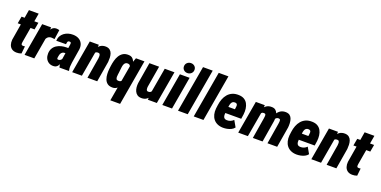

<svg xmlns="http://www.w3.org/2000/svg" viewBox="-16 -1728 5769 2909"><g transform="rotate(20 2869.0 -273.5)"><path d="M325.2 -528.3 305.2 -414.1H33.2L53.7 -528.3ZM125 -659.7H282.2L198.2 -171.4Q196.3 -158.7 196.3 -147.2Q196.3 -135.7 201.7 -128.4Q207 -121.1 222.7 -120.1Q231 -119.6 239.5 -120.6Q248 -121.6 255.9 -122.6L243.7 -3.4Q225.1 3.9 205.8 6.8Q186.5 9.8 166 9.8Q118.7 8.8 89.4 -12.7Q60.1 -34.2 48.1 -70.8Q36.1 -107.4 40 -151.9Z M518.6 -389.2 451.2 0H294.4L386.2 -528.3H531.2ZM661.1 -531.7 639.2 -379.4Q627.4 -381.3 615.7 -382.8Q604 -384.3 591.8 -384.8Q567.9 -385.3 550.3 -377Q532.7 -368.7 521.2 -353.8Q509.8 -338.9 502.7 -319.8Q495.6 -300.8 492.2 -278.8L468.3 -298.3Q472.2 -329.1 480.2 -370.1Q488.3 -411.1 504.2 -450.4Q520 -489.7 547.1 -514.9Q574.2 -540 616.7 -539.6Q628.4 -539.1 639.2 -536.9Q649.9 -534.7 661.1 -531.7Z M852.1 -132.8 888.7 -367.2Q889.6 -379.9 891.4 -392.3Q893.1 -404.8 888.4 -413.8Q883.8 -422.9 866.2 -422.4Q849.1 -422.9 842 -414.3Q835 -405.8 833.3 -392.6Q831.5 -379.4 829.1 -366.2L672.4 -365.2Q674.3 -407.2 692.1 -439.9Q710 -472.7 739.3 -494.6Q768.6 -516.6 805.4 -527.8Q842.3 -539.1 882.3 -538.1Q934.6 -537.6 973.6 -516.8Q1012.7 -496.1 1032.2 -457Q1051.8 -418 1046.4 -364.3L1009.3 -132.8Q1004.9 -102.5 1003.2 -70.8Q1001.5 -39.1 1009.3 -9.3L1008.8 0L856.9 0.5Q846.7 -31.2 846.9 -65.4Q847.2 -99.6 852.1 -132.8ZM902.8 -322.8 888.2 -234.9 855 -235.4Q836.9 -234.9 823.7 -227.3Q810.5 -219.7 802 -207.8Q793.5 -195.8 788.6 -180.7Q783.7 -165.5 781.7 -148.9Q779.8 -138.2 779.1 -128.2Q778.3 -118.2 782.2 -111.6Q786.1 -105 800.3 -105Q814.9 -105 827.1 -111.8Q839.4 -118.7 847.7 -129.4Q856 -140.1 857.9 -153.8L867.2 -87.4Q857.9 -68.8 848.6 -51.3Q839.4 -33.7 827.6 -19.5Q815.9 -5.4 799.1 2.7Q782.2 10.7 756.8 10.7Q713.4 10.7 682.4 -10.3Q651.4 -31.2 636 -65.4Q620.6 -99.6 622.1 -142.1Q623.5 -190.4 643.8 -225.1Q664.1 -259.8 697.3 -281.2Q730.5 -302.7 771 -313Q811.5 -323.2 855.5 -323.2Z M1289.6 -406.7 1218.8 0H1062L1153.8 -528.3H1299.8ZM1251.5 -280.3 1223.6 -278.8Q1226.6 -320.3 1236.8 -366.5Q1247.1 -412.6 1268.1 -452.1Q1289.1 -491.7 1324 -515.9Q1358.9 -540 1411.1 -539.1Q1452.6 -537.1 1476.8 -517.3Q1501 -497.6 1511.5 -466.8Q1522 -436 1523.2 -400.6Q1524.4 -365.2 1521.5 -332.5L1465.8 0H1308.6L1364.3 -334Q1365.7 -350.6 1366 -368.7Q1366.2 -386.7 1358.9 -399.4Q1351.6 -412.1 1329.1 -412.6Q1304.2 -413.1 1289.6 -399.4Q1274.9 -385.7 1267.6 -364.5Q1260.3 -343.3 1257.1 -320.6Q1253.9 -297.9 1251.5 -280.3Z M1751 203.1 1860.8 -426.3 1898.4 -528.3H2035.2L1908.7 203.1ZM1573.7 -239.7 1579.6 -288.6Q1585.4 -333 1597.2 -377.7Q1608.9 -422.4 1631.6 -459.5Q1654.3 -496.6 1690.2 -518.6Q1726.1 -540.5 1779.8 -537.6Q1824.7 -536.1 1848.9 -508.1Q1873 -480 1883.3 -438.5Q1893.6 -397 1894.8 -354Q1896 -311 1895 -279.3L1890.1 -245.6Q1884.3 -211.4 1872.3 -167.2Q1860.4 -123 1839.4 -82.3Q1818.4 -41.5 1786.6 -14.9Q1754.9 11.7 1710 10.3Q1659.2 9.3 1629.6 -14.4Q1600.1 -38.1 1586.7 -75.7Q1573.2 -113.3 1571.3 -156.5Q1569.3 -199.7 1573.7 -239.7ZM1735.8 -289.6 1730.5 -239.3Q1729 -225.6 1725.8 -205.3Q1722.7 -185.1 1722.7 -164.8Q1722.7 -144.5 1731 -130.6Q1739.3 -116.7 1761.2 -116.2Q1793.9 -114.3 1810.1 -132.6Q1826.2 -150.9 1832 -178.5Q1837.9 -206.1 1838.9 -231.9L1847.2 -292Q1849.6 -307.6 1853 -327.4Q1856.4 -347.2 1855.5 -366.2Q1854.5 -385.3 1845 -397.9Q1835.4 -410.6 1811.5 -412.1Q1786.6 -413.1 1772.2 -401.4Q1757.8 -389.6 1750.5 -370.1Q1743.2 -350.6 1740.5 -329.1Q1737.8 -307.6 1735.8 -289.6Z M2293.9 -136.7 2362.3 -528.3H2519L2427.2 0H2281.7ZM2322.8 -238.3 2357.4 -238.8Q2353.5 -200.7 2343.8 -156.7Q2334 -112.8 2314.5 -74.5Q2294.9 -36.1 2262.2 -12.5Q2229.5 11.2 2180.2 10.3Q2139.2 9.8 2113.8 -8.1Q2088.4 -25.9 2074.7 -54.7Q2061 -83.5 2057.6 -117.9Q2054.2 -152.3 2058.1 -186.5L2115.2 -528.3H2271.5L2213.4 -184.6Q2212.4 -176.3 2212.2 -164.8Q2211.9 -153.3 2214.4 -142.6Q2216.8 -131.8 2223.1 -124.5Q2229.5 -117.2 2242.2 -116.7Q2274.9 -114.7 2291 -135.3Q2307.1 -155.8 2313.5 -184.8Q2319.8 -213.9 2322.8 -238.3Z M2763.2 -528.3 2671.9 0H2515.1L2606.9 -528.3ZM2623 -662.1Q2623 -698.7 2647.9 -721.7Q2672.9 -744.6 2708 -745.1Q2742.7 -745.6 2767.3 -723.9Q2792 -702.1 2792 -666.5Q2792 -630.4 2767.1 -607.4Q2742.2 -584.5 2707 -584Q2672.4 -583.5 2647.9 -605.2Q2623.5 -627 2623 -662.1Z M3055.2 -750 2925.3 0H2768.6L2898.9 -750Z M3308.6 -750 3178.7 0H3022L3152.3 -750Z M3495.1 9.8Q3443.4 8.8 3404.1 -9.3Q3364.7 -27.3 3339.6 -59.3Q3314.5 -91.3 3304.2 -134Q3293.9 -176.8 3298.3 -227.1L3305.7 -284.7Q3312.5 -338.4 3330.1 -384.8Q3347.7 -431.2 3377.7 -466.3Q3407.7 -501.5 3451.2 -520.8Q3494.6 -540 3553.7 -538.1Q3606.9 -536.6 3641.8 -515.6Q3676.8 -494.6 3696 -459.5Q3715.3 -424.3 3721.2 -380.4Q3727.1 -336.4 3721.7 -289.1L3710.4 -212.4H3353L3371.1 -315.4L3570.8 -314.9L3574.2 -334.5Q3576.7 -352.1 3577.6 -369.4Q3578.6 -386.7 3571 -398.7Q3563.5 -410.6 3541 -412.6Q3513.7 -413.6 3499 -401.6Q3484.4 -389.6 3477.3 -369.9Q3470.2 -350.1 3467.3 -327.4Q3464.4 -304.7 3462.4 -284.7L3455.1 -226.6Q3453.1 -207 3452.6 -188.2Q3452.1 -169.4 3457.3 -153.6Q3462.4 -137.7 3474.9 -128.2Q3487.3 -118.7 3512.2 -117.7Q3542.5 -116.7 3569.3 -127.7Q3596.2 -138.7 3617.7 -160.2L3675.3 -59.1Q3655.3 -32.7 3624.8 -17.8Q3594.2 -2.9 3560.3 3.7Q3526.4 10.3 3495.1 9.8Z M3966.3 -407.7 3895 0H3739.3L3831.1 -528.3H3976.1ZM3927.2 -281.7 3896.5 -280.3Q3899.4 -321.8 3910.4 -367.4Q3921.4 -413.1 3943.1 -452.6Q3964.8 -492.2 4000.5 -516.4Q4036.1 -540.5 4087.9 -538.6Q4125 -537.6 4147 -519.5Q4168.9 -501.5 4179.2 -473.9Q4189.5 -446.3 4191.4 -414.1Q4193.4 -381.8 4189.9 -352.5L4131.8 0H3975.1L4029.8 -332Q4031.2 -346.2 4033.9 -364.7Q4036.6 -383.3 4032 -397.5Q4027.3 -411.6 4005.4 -412.1Q3982.4 -413.6 3968.5 -399.4Q3954.6 -385.3 3946 -363.8Q3937.5 -342.3 3933.3 -320.1Q3929.2 -297.9 3927.2 -281.7ZM4161.6 -282.2 4124 -281.2Q4127.4 -323.2 4138.2 -368.7Q4148.9 -414.1 4169.7 -453.1Q4190.4 -492.2 4225.6 -515.9Q4260.7 -539.6 4313 -538.6Q4355 -537.1 4378.9 -517.6Q4402.8 -498 4412.8 -467.3Q4422.9 -436.5 4424.6 -401.1Q4426.3 -365.7 4422.9 -332.5L4367.2 0H4210.9L4265.6 -333Q4267.1 -346.7 4269.5 -365.2Q4272 -383.8 4267.3 -397.9Q4262.7 -412.1 4241.2 -412.6Q4216.8 -412.6 4202.4 -399.2Q4188 -385.7 4179.9 -365Q4171.9 -344.2 4168.5 -321.8Q4165 -299.3 4161.6 -282.2Z M4679.7 9.8Q4627.9 8.8 4588.6 -9.3Q4549.3 -27.3 4524.2 -59.3Q4499 -91.3 4488.8 -134Q4478.5 -176.8 4482.9 -227.1L4490.2 -284.7Q4497.1 -338.4 4514.6 -384.8Q4532.2 -431.2 4562.3 -466.3Q4592.3 -501.5 4635.7 -520.8Q4679.2 -540 4738.3 -538.1Q4791.5 -536.6 4826.4 -515.6Q4861.3 -494.6 4880.6 -459.5Q4899.9 -424.3 4905.8 -380.4Q4911.6 -336.4 4906.2 -289.1L4895 -212.4H4537.6L4555.7 -315.4L4755.4 -314.9L4758.8 -334.5Q4761.2 -352.1 4762.2 -369.4Q4763.2 -386.7 4755.6 -398.7Q4748 -410.6 4725.6 -412.6Q4698.2 -413.6 4683.6 -401.6Q4668.9 -389.6 4661.9 -369.9Q4654.8 -350.1 4651.9 -327.4Q4648.9 -304.7 4647 -284.7L4639.6 -226.6Q4637.7 -207 4637.2 -188.2Q4636.7 -169.4 4641.8 -153.6Q4647 -137.7 4659.4 -128.2Q4671.9 -118.7 4696.8 -117.7Q4727.1 -116.7 4753.9 -127.7Q4780.8 -138.7 4802.2 -160.2L4859.9 -59.1Q4839.8 -32.7 4809.3 -17.8Q4778.8 -2.9 4744.9 3.7Q4710.9 10.3 4679.7 9.8Z M5145.5 -406.7 5074.7 0H4918L5009.8 -528.3H5155.8ZM5107.4 -280.3 5079.6 -278.8Q5082.5 -320.3 5092.8 -366.5Q5103 -412.6 5124 -452.1Q5145 -491.7 5179.9 -515.9Q5214.8 -540 5267.1 -539.1Q5308.6 -537.1 5332.8 -517.3Q5356.9 -497.6 5367.4 -466.8Q5377.9 -436 5379.2 -400.6Q5380.4 -365.2 5377.4 -332.5L5321.8 0H5164.6L5220.2 -334Q5221.7 -350.6 5221.9 -368.7Q5222.2 -386.7 5214.8 -399.4Q5207.5 -412.1 5185.1 -412.6Q5160.2 -413.1 5145.5 -399.4Q5130.9 -385.7 5123.5 -364.5Q5116.2 -343.3 5113 -320.6Q5109.9 -297.9 5107.4 -280.3Z M5737.8 -528.3 5717.8 -414.1H5445.8L5466.3 -528.3ZM5537.6 -659.7H5694.8L5610.8 -171.4Q5608.9 -158.7 5608.9 -147.2Q5608.9 -135.7 5614.3 -128.4Q5619.6 -121.1 5635.3 -120.1Q5643.6 -119.6 5652.1 -120.6Q5660.6 -121.6 5668.5 -122.6L5656.2 -3.4Q5637.7 3.9 5618.4 6.8Q5599.1 9.8 5578.6 9.8Q5531.2 8.8 5502 -12.7Q5472.7 -34.2 5460.7 -70.8Q5448.7 -107.4 5452.6 -151.9Z"/></g></svg>

Font: Roboto Condensed Black
Style: Italic
Weight: 900
Italic angle: -12°
Designer: Christian Robertson
Foundry: Google
Version: Version 3.008; 2023